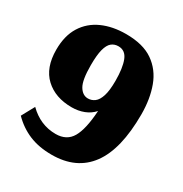

<svg xmlns="http://www.w3.org/2000/svg" viewBox="-171 -854 952 999"><g transform="rotate(30 305.0 -355.0)"><path d="M278 14Q201 14 142.5 -10.5Q84 -35 38 -82L80 -159Q150 -90 242 -90Q308 -90 337.5 -141Q367 -192 374 -304Q351 -278 317.5 -265Q284 -252 245 -252Q146 -252 86 -308Q26 -364 26 -472Q26 -556 61 -612Q96 -668 158 -696Q220 -724 301 -724Q403 -724 463.5 -682Q524 -640 551 -567Q578 -494 578 -401Q578 -192 502 -89Q426 14 278 14ZM295 -334Q317 -334 335 -347.5Q353 -361 363.5 -394Q374 -427 374 -485Q374 -562 357 -605.5Q340 -649 298 -649Q274 -649 257 -635Q240 -621 231 -587Q222 -553 222 -492Q222 -402 242.5 -368Q263 -334 295 -334Z"/></g></svg>

Font: Literata 36pt ExtraBold
Style: Regular
Weight: 800
Designer: Latin by Veronika Burian and Jose Scaglione. Greek by Irene Vlachou. Cyrillic by Vera Evstafieva.
Foundry: TypeTogether
Version: Version 3.002